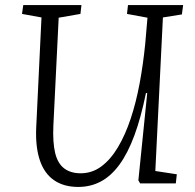

<svg xmlns="http://www.w3.org/2000/svg" viewBox="-20 -725 771 759"><path d="M594 -49 679 -36 675 0H534L527 -12L562 -357H557Q537 -259 511 -189Q485 -119 452 -74Q419 -29 378.5 -7.5Q338 14 289 14Q233 14 194.5 -12Q156 -38 138 -90Q120 -142 123 -218L144 -656L67 -670L72 -705H302L298 -670L212 -655L191 -229Q188 -162 198 -120.5Q208 -79 233.5 -59.5Q259 -40 299 -40Q344 -40 380.5 -67Q417 -94 446 -142.5Q475 -191 496.5 -255.5Q518 -320 532 -395.5Q546 -471 554 -551L563 -655L482 -670L486 -705H704L699 -668L624 -656Z"/></svg>

Font: Literata 24pt Light
Style: Italic
Weight: 300
Italic angle: -2°
Designer: Latin by Veronika Burian and Jose Scaglione. Greek by Irene Vlachou. Cyrillic by Vera Evstafieva
Foundry: TypeTogether
Version: Version 3.103;gftools[0.9.29]